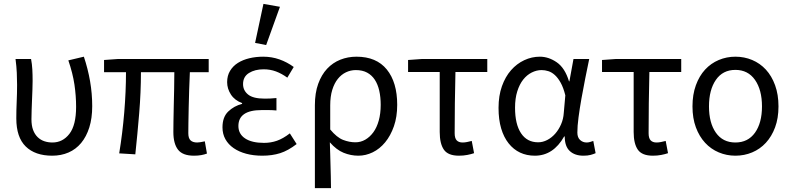

<svg xmlns="http://www.w3.org/2000/svg" viewBox="-20 -790 4076 989"><path d="M249 12Q161 12 112.5 -35.5Q64 -83 64 -180Q64 -224 66 -266.5Q68 -309 68 -353Q68 -382 66.5 -415Q65 -448 60 -486H140Q145 -460 146.5 -432.5Q148 -405 148 -373Q148 -352 147 -327.5Q146 -303 145 -276.5Q144 -250 143 -224Q142 -198 142 -176Q142 -143 150.5 -120.5Q159 -98 174 -83.5Q189 -69 208.5 -62.5Q228 -56 250 -56Q303 -56 337.5 -100.5Q372 -145 372 -240Q372 -296 363.5 -354Q355 -412 332 -479L412 -498Q433 -435 444 -371.5Q455 -308 455 -243Q455 -181 440 -133.5Q425 -86 398 -53.5Q371 -21 333 -4.5Q295 12 249 12Z M979 12Q921 12 897 -19Q873 -50 873 -110Q873 -129 873.5 -164.5Q874 -200 875 -243Q876 -286 877 -332Q878 -378 878 -418H706Q706 -315 697 -206.5Q688 -98 677 5L594 0Q611 -103 620 -211Q629 -319 629 -418H516V-481L586 -486H1055V-418H958Q956 -377 954.5 -329.5Q953 -282 952 -237.5Q951 -193 950.5 -157.5Q950 -122 950 -104Q950 -78 961.5 -67Q973 -56 996 -56Q1008 -56 1035 -62L1046 1Q1033 6 1016.5 9Q1000 12 979 12Z M1331 12Q1286 12 1248.5 2Q1211 -8 1183.5 -27Q1156 -46 1141 -73Q1126 -100 1126 -134Q1126 -187 1155.5 -215.5Q1185 -244 1227 -255V-259Q1189 -273 1169.5 -303Q1150 -333 1150 -367Q1150 -400 1165 -425Q1180 -450 1205.5 -466Q1231 -482 1264.5 -490Q1298 -498 1336 -498Q1380 -498 1419.5 -484Q1459 -470 1493 -445L1460 -390Q1431 -411 1401.5 -422Q1372 -433 1338 -433Q1293 -433 1262.5 -414Q1232 -395 1232 -357Q1232 -324 1258 -303Q1284 -282 1343 -282Q1357 -282 1371 -282.5Q1385 -283 1404 -285V-221Q1382 -223 1364 -223Q1346 -223 1328 -223Q1208 -223 1208 -141Q1208 -100 1242.5 -77Q1277 -54 1340 -54Q1375 -54 1406.5 -65Q1438 -76 1473 -103L1508 -48Q1464 -14 1423 -1Q1382 12 1331 12ZM1294 -569 1337 -770 1422 -755 1351 -558Z M1602 179V-248Q1602 -311 1619 -358Q1636 -405 1665 -436Q1694 -467 1733 -482.5Q1772 -498 1816 -498Q1919 -498 1972.5 -432Q2026 -366 2026 -250Q2026 -188 2009 -139.5Q1992 -91 1964 -57Q1936 -23 1900 -5.5Q1864 12 1826 12Q1787 12 1750 -3Q1713 -18 1679 -57Q1680 -24 1681 4.5Q1682 33 1682.5 61Q1683 89 1684 118Q1685 147 1685 179ZM1811 -57Q1838 -57 1861.5 -70.5Q1885 -84 1903 -108.5Q1921 -133 1931 -169Q1941 -205 1941 -250Q1941 -290 1933.5 -323Q1926 -356 1910.5 -379.5Q1895 -403 1871 -416Q1847 -429 1813 -429Q1786 -429 1762 -417.5Q1738 -406 1720 -383.5Q1702 -361 1691.5 -327Q1681 -293 1681 -247V-123Q1715 -82 1747 -69.5Q1779 -57 1811 -57Z M2344 12Q2288 12 2266.5 -19Q2245 -50 2245 -110V-419H2082V-481L2152 -486H2490V-419H2326Q2324 -337 2323 -257.5Q2322 -178 2322 -104Q2322 -78 2332.5 -67Q2343 -56 2363 -56Q2374 -56 2386 -58.5Q2398 -61 2410 -64L2422 -1Q2408 4 2387.5 8Q2367 12 2344 12Z M2735 12Q2693 12 2659 -4Q2625 -20 2600 -51.5Q2575 -83 2561.5 -128.5Q2548 -174 2548 -234Q2548 -297 2565.5 -346Q2583 -395 2612.5 -428.5Q2642 -462 2680.5 -480Q2719 -498 2761 -498Q2806 -498 2848 -469Q2890 -440 2911 -371H2913L2934 -486H3015Q3005 -438 2994.5 -385.5Q2984 -333 2975 -282Q2966 -231 2960 -185.5Q2954 -140 2954 -107Q2954 -82 2968 -69Q2982 -56 3002 -56Q3010 -56 3019 -58.5Q3028 -61 3036 -64L3048 -1Q3037 4 3022 8Q3007 12 2985 12Q2941 12 2915 -12Q2889 -36 2889 -87H2886Q2830 12 2735 12ZM2752 -57Q2776 -57 2799 -69Q2822 -81 2840 -101.5Q2858 -122 2870 -149.5Q2882 -177 2884 -208L2892 -299Q2882 -339 2868 -364Q2854 -389 2838 -403.5Q2822 -418 2804.5 -423.5Q2787 -429 2770 -429Q2744 -429 2719 -416.5Q2694 -404 2675 -380Q2656 -356 2644.5 -319.5Q2633 -283 2633 -235Q2633 -150 2664 -103.5Q2695 -57 2752 -57Z M3343 12Q3287 12 3265.5 -19Q3244 -50 3244 -110V-419H3081V-481L3151 -486H3489V-419H3325Q3323 -337 3322 -257.5Q3321 -178 3321 -104Q3321 -78 3331.5 -67Q3342 -56 3362 -56Q3373 -56 3385 -58.5Q3397 -61 3409 -64L3421 -1Q3407 4 3386.5 8Q3366 12 3343 12Z M3768 12Q3723 12 3682.5 -5Q3642 -22 3612 -54.5Q3582 -87 3564.5 -134Q3547 -181 3547 -242Q3547 -303 3564.5 -351Q3582 -399 3612 -431.5Q3642 -464 3682.5 -481Q3723 -498 3768 -498Q3814 -498 3854.5 -481Q3895 -464 3925 -431.5Q3955 -399 3972.5 -351Q3990 -303 3990 -242Q3990 -181 3972.5 -134Q3955 -87 3925 -54.5Q3895 -22 3854.5 -5Q3814 12 3768 12ZM3768 -56Q3833 -56 3869 -106.5Q3905 -157 3905 -242Q3905 -327 3869 -378.5Q3833 -430 3768 -430Q3703 -430 3667.5 -378.5Q3632 -327 3632 -242Q3632 -157 3667.5 -106.5Q3703 -56 3768 -56Z"/></svg>

Font: Pinyin1712
Style: Regular
Weight: 400
Version: Version 1